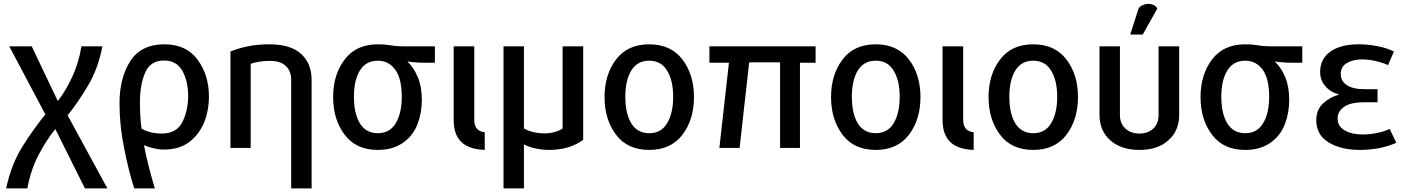

<svg xmlns="http://www.w3.org/2000/svg" viewBox="-20 -785 7458 1019"><path d="M549.8 214.8Q497.1 118.2 338.9 -172.9Q393.6 -240.2 447.3 -331.1Q501 -420.9 523.4 -539.1Q486.3 -539.1 412.1 -539.1Q397.5 -449.2 363.3 -377Q329.1 -303.7 288.1 -250Q287.1 -250 286.1 -250Q252 -322.3 148.4 -539.1Q118.2 -539.1 29.3 -539.1Q77.1 -449.2 220.7 -177.7Q162.1 -106.4 100.6 -9.8Q39.1 87.9 12.7 214.8Q50.8 214.8 125 214.8Q143.6 115.2 185.5 36.1Q226.6 -43 272.5 -98.6Q272.5 -98.6 274.4 -98.6Q313.5 -20.5 430.7 214.8Q460.9 214.8 549.8 214.8Z M1088.9 -273.4Q1088.9 -386.7 1028.3 -468.8Q967.8 -549.8 852.5 -549.8Q728.5 -549.8 670.9 -460Q614.3 -369.1 614.3 -239.3Q614.3 -121.1 637.7 -3.9Q660.2 113.3 692.4 214.8Q728.5 214.8 801.8 214.8Q785.2 161.1 770.5 102.5Q754.9 43.9 744.1 -14.6Q766.6 -4.9 794.9 2Q823.2 8.8 848.6 8.8Q930.7 8.8 983.4 -30.3Q1035.2 -70.3 1061.5 -130.9Q1075.2 -163.1 1082 -199.2Q1088.9 -235.4 1088.9 -273.4ZM978.5 -274.4Q978.5 -199.2 948.2 -137.7Q918 -76.2 836.9 -76.2Q807.6 -76.2 780.3 -83Q752 -89.8 731.4 -102.5Q726.6 -135.7 724.6 -170.9Q722.7 -205.1 722.7 -241.2Q722.7 -337.9 751 -400.4Q778.3 -463.9 851.6 -463.9Q916 -463.9 947.3 -410.2Q978.5 -355.5 978.5 -274.4Z M1633.8 214.8Q1633.8 71.3 1633.8 -360.4Q1633.8 -447.3 1579.1 -498Q1523.4 -549.8 1410.2 -549.8Q1346.7 -549.8 1294.9 -539.1Q1243.2 -528.3 1203.1 -511.7Q1203.1 -341.8 1203.1 0Q1229.5 0 1310.5 0Q1310.5 -111.3 1310.5 -446.3Q1327.1 -453.1 1353.5 -457Q1379.9 -461.9 1411.1 -461.9Q1469.7 -461.9 1497.1 -434.6Q1525.4 -408.2 1525.4 -360.4Q1525.4 -168 1525.4 214.8Q1552.7 214.8 1633.8 214.8Z M2288.1 -452.1Q2288.1 -473.6 2288.1 -539.1Q2248 -539.1 2127.9 -539.1Q2079.1 -539.1 2050.8 -544.9Q2022.5 -549.8 1985.4 -549.8Q1870.1 -549.8 1809.6 -469.7Q1748 -389.6 1748 -269.5Q1748 -150.4 1809.6 -69.3Q1870.1 10.7 1985.4 10.7Q2028.3 10.7 2062.5 0Q2096.7 -10.7 2123 -30.3Q2172.9 -66.4 2196.3 -127Q2218.8 -187.5 2218.8 -255.9Q2218.8 -324.2 2197.3 -376Q2175.8 -426.8 2143.6 -457Q2143.6 -458 2143.6 -459Q2160.2 -455.1 2184.6 -454.1Q2208 -452.1 2232.4 -452.1Q2251 -452.1 2288.1 -452.1ZM2112.3 -271.5Q2112.3 -183.6 2080.1 -130.9Q2048.8 -78.1 1985.4 -78.1Q1921.9 -78.1 1889.6 -130.9Q1858.4 -183.6 1858.4 -271.5Q1858.4 -358.4 1889.6 -410.2Q1921.9 -462.9 1985.4 -462.9Q2042 -462.9 2077.1 -416Q2112.3 -368.2 2112.3 -271.5Z M2552.7 10.7Q2552.7 -12.7 2552.7 -83Q2523.4 -86.9 2510.7 -102.5Q2497.1 -119.1 2497.1 -149.4Q2497.1 -279.3 2497.1 -539.1Q2469.7 -539.1 2387.7 -539.1Q2387.7 -441.4 2387.7 -149.4Q2387.7 -71.3 2427.7 -32.2Q2468.8 7.8 2552.7 10.7Z M3075.2 -43Q3075.2 -167 3075.2 -539.1Q3047.9 -539.1 2965.8 -539.1Q2965.8 -430.7 2965.8 -103.5Q2949.2 -90.8 2922.9 -84Q2896.5 -77.1 2869.1 -77.1Q2840.8 -77.1 2810.5 -84Q2781.2 -90.8 2760.7 -103.5Q2760.7 -249 2760.7 -539.1Q2733.4 -539.1 2652.3 -539.1Q2652.3 -350.6 2652.3 214.8Q2679.7 214.8 2760.7 214.8Q2760.7 156.2 2760.7 -18.6Q2787.1 -4.9 2822.3 2.9Q2858.4 10.7 2894.5 10.7Q2946.3 10.7 2994.1 -2.9Q3042 -17.6 3075.2 -43Z M3663.1 -269.5Q3663.1 -389.6 3601.6 -469.7Q3540 -549.8 3425.8 -549.8Q3310.5 -549.8 3250 -469.7Q3188.5 -389.6 3188.5 -269.5Q3188.5 -150.4 3250 -69.3Q3310.5 10.7 3425.8 10.7Q3540 10.7 3601.6 -69.3Q3663.1 -150.4 3663.1 -269.5ZM3552.7 -271.5Q3552.7 -183.6 3520.5 -130.9Q3489.3 -78.1 3425.8 -78.1Q3362.3 -78.1 3330.1 -130.9Q3298.8 -183.6 3298.8 -271.5Q3298.8 -358.4 3330.1 -410.2Q3362.3 -462.9 3425.8 -462.9Q3489.3 -462.9 3520.5 -410.2Q3552.7 -358.4 3552.7 -271.5Z M4308.6 -452.1Q4308.6 -473.6 4308.6 -539.1Q4168 -539.1 3745.1 -539.1Q3745.1 -517.6 3745.1 -452.1Q3770.5 -452.1 3848.6 -452.1Q3835.9 -338.9 3797.9 0Q3825.2 0 3905.3 0Q3918 -113.3 3956.1 -454.1Q3997.1 -454.1 4120.1 -454.1Q4120.1 -340.8 4120.1 0Q4146.5 0 4225.6 0Q4225.6 -113.3 4225.6 -452.1Q4247.1 -452.1 4308.6 -452.1Z M4865.2 -269.5Q4865.2 -389.6 4803.7 -469.7Q4742.2 -549.8 4627.9 -549.8Q4512.7 -549.8 4452.1 -469.7Q4390.6 -389.6 4390.6 -269.5Q4390.6 -150.4 4452.1 -69.3Q4512.7 10.7 4627.9 10.7Q4742.2 10.7 4803.7 -69.3Q4865.2 -150.4 4865.2 -269.5ZM4754.9 -271.5Q4754.9 -183.6 4722.7 -130.9Q4691.4 -78.1 4627.9 -78.1Q4564.5 -78.1 4532.2 -130.9Q4501 -183.6 4501 -271.5Q4501 -358.4 4532.2 -410.2Q4564.5 -462.9 4627.9 -462.9Q4691.4 -462.9 4722.7 -410.2Q4754.9 -358.4 4754.9 -271.5Z M5147.5 10.7Q5147.5 -12.7 5147.5 -83Q5118.2 -86.9 5105.5 -102.5Q5091.8 -119.1 5091.8 -149.4Q5091.8 -279.3 5091.8 -539.1Q5064.5 -539.1 4982.4 -539.1Q4982.4 -441.4 4982.4 -149.4Q4982.4 -71.3 5022.5 -32.2Q5063.5 7.8 5147.5 10.7Z M5701.2 -269.5Q5701.2 -389.6 5639.6 -469.7Q5578.1 -549.8 5463.9 -549.8Q5348.6 -549.8 5288.1 -469.7Q5226.6 -389.6 5226.6 -269.5Q5226.6 -150.4 5288.1 -69.3Q5348.6 10.7 5463.9 10.7Q5578.1 10.7 5639.6 -69.3Q5701.2 -150.4 5701.2 -269.5ZM5590.8 -271.5Q5590.8 -183.6 5558.6 -130.9Q5527.3 -78.1 5463.9 -78.1Q5400.4 -78.1 5368.2 -130.9Q5336.9 -183.6 5336.9 -271.5Q5336.9 -358.4 5368.2 -410.2Q5400.4 -462.9 5463.9 -462.9Q5527.3 -462.9 5558.6 -410.2Q5590.8 -358.4 5590.8 -271.5Z M6238.3 -175.8Q6238.3 -266.6 6238.3 -539.1Q6210.9 -539.1 6128.9 -539.1Q6128.9 -448.2 6128.9 -174.8Q6128.9 -128.9 6100.6 -102.5Q6072.3 -76.2 6027.3 -76.2Q5982.4 -76.2 5953.1 -102.5Q5923.8 -128.9 5923.8 -174.8Q5923.8 -295.9 5923.8 -539.1Q5896.5 -539.1 5815.4 -539.1Q5815.4 -448.2 5815.4 -175.8Q5815.4 -90.8 5873 -40Q5930.7 10.7 6027.3 10.7Q6124 10.7 6180.7 -40Q6238.3 -90.8 6238.3 -175.8ZM6122.1 -739.3Q6115.2 -752.9 6102.5 -758.8Q6089.8 -764.6 6076.2 -764.6Q6059.6 -764.6 6044.9 -757.8Q6029.3 -751 6022.5 -739.3Q6007.8 -693.4 5978.5 -601.6Q5990.2 -601.6 6027.3 -601.6Q6031.2 -601.6 6044.9 -601.6Q6064.5 -636.7 6122.1 -739.3Z M6891.6 -452.1Q6891.6 -473.6 6891.6 -539.1Q6851.6 -539.1 6731.4 -539.1Q6682.6 -539.1 6654.3 -544.9Q6626 -549.8 6588.9 -549.8Q6473.6 -549.8 6413.1 -469.7Q6351.6 -389.6 6351.6 -269.5Q6351.6 -150.4 6413.1 -69.3Q6473.6 10.7 6588.9 10.7Q6631.8 10.7 6666 0Q6700.2 -10.7 6726.6 -30.3Q6776.4 -66.4 6799.8 -127Q6822.3 -187.5 6822.3 -255.9Q6822.3 -324.2 6800.8 -376Q6779.3 -426.8 6747.1 -457Q6747.1 -458 6747.1 -459Q6763.7 -455.1 6788.1 -454.1Q6811.5 -452.1 6835.9 -452.1Q6854.5 -452.1 6891.6 -452.1ZM6715.8 -271.5Q6715.8 -183.6 6683.6 -130.9Q6652.3 -78.1 6588.9 -78.1Q6525.4 -78.1 6493.2 -130.9Q6461.9 -183.6 6461.9 -271.5Q6461.9 -358.4 6493.2 -410.2Q6525.4 -462.9 6588.9 -462.9Q6645.5 -462.9 6680.7 -416Q6715.8 -368.2 6715.8 -271.5Z M7390.6 -27.3Q7381.8 -45.9 7355.5 -100.6Q7328.1 -87.9 7289.1 -79.1Q7249 -71.3 7209 -71.3Q7155.3 -71.3 7117.2 -92.8Q7079.1 -114.3 7079.1 -156.2Q7079.1 -193.4 7113.3 -217.8Q7146.5 -242.2 7221.7 -242.2Q7245.1 -242.2 7291 -242.2Q7291 -259.8 7291 -311.5Q7274.4 -311.5 7224.6 -311.5Q7159.2 -311.5 7127 -334Q7095.7 -355.5 7095.7 -391.6Q7095.7 -430.7 7127.9 -450.2Q7161.1 -469.7 7208 -469.7Q7243.2 -469.7 7281.2 -460.9Q7319.3 -452.1 7346.7 -439.5Q7357.4 -462.9 7377.9 -511.7Q7340.8 -530.3 7291 -540Q7241.2 -549.8 7190.4 -549.8Q7094.7 -549.8 7040 -510.7Q6986.3 -471.7 6986.3 -403.3Q6986.3 -359.4 7013.7 -328.1Q7041 -295.9 7085 -284.2Q7085 -283.2 7085 -282.2Q7038.1 -269.5 7002 -236.3Q6965.8 -202.1 6965.8 -147.5Q6965.8 -69.3 7031.2 -29.3Q7096.7 10.7 7197.3 10.7Q7249 10.7 7300.8 1Q7352.5 -9.8 7390.6 -27.3Z"/></svg>

Font: DaxlinePro-Medium
Style: Medium
Weight: 400
Designer: Hans Reichel
Version: Version 7.502; 2006